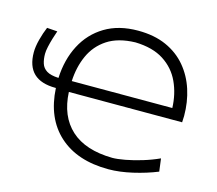

<svg xmlns="http://www.w3.org/2000/svg" viewBox="-104 -857 1128 998"><g transform="rotate(15 460.0 -358.0)"><path d="M183 -327.5Q26 -327.5 26 -477.5Q26 -507.5 36.2 -546.8Q46.5 -586 60 -617.5L116 -613.5Q109 -594.5 101.8 -570.2Q94.5 -546 89.5 -523Q84.5 -500 84.5 -484.5Q84.5 -455.5 91.8 -433Q99 -410.5 120.2 -397Q141.5 -383.5 184.5 -381.5Q189 -481.5 229.5 -559.2Q270 -637 343.8 -681.5Q417.5 -726 521.5 -726Q609 -726 673.8 -697Q738.5 -668 781.2 -617Q824 -566 845.2 -500Q866.5 -434 866.5 -359.5L865 -325H255.5Q261.5 -196 339 -125.2Q416.5 -54.5 562 -52.5Q588 -52.5 630 -60.2Q672 -68 719 -82.2Q766 -96.5 807.5 -115.5L816.5 -46.5Q757.5 -22.5 687.2 -6.2Q617 10 557.5 10Q389 10 291.2 -78.8Q193.5 -167.5 185 -327.5ZM523.5 -663.5Q431 -661 373.2 -623Q315.5 -585 287.2 -522.2Q259 -459.5 255.5 -383.5H796.5Q794 -458.5 765 -521.5Q736 -584.5 676.5 -622.8Q617 -661 523.5 -663.5Z"/></g></svg>

Font: Commissioner Flair Light
Style: Regular
Weight: 300
Designer: Kostas Bartsokas
Foundry: Kostas Bartsokas
Version: Version 1.000; ttfautohint (v1.8.3)